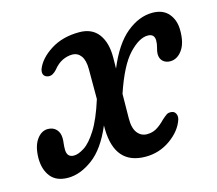

<svg xmlns="http://www.w3.org/2000/svg" viewBox="-76 -562 756 669"><g transform="rotate(-15 301.5 -228.0)"><path d="M352.5 -352.5 352 -313Q385.5 -394 430.8 -431Q476 -468 524 -468Q562.5 -468 582.5 -444.2Q602.5 -420.5 602.5 -384.5Q603 -338.5 585 -313.5Q567 -288.5 541.5 -288.5Q525.5 -288.5 515.2 -298Q505 -307.5 505 -324.5Q505 -333 508.8 -346Q512.5 -359 512.5 -371Q512.5 -395.5 488 -395.5Q457 -395.5 420 -356.2Q383 -317 351 -222L350 -134.5Q349.5 -98.5 363 -81.2Q376.5 -64 397.5 -64Q416.5 -64 431.5 -72.5Q446.5 -81 464 -99Q474.5 -108.5 481.5 -113.2Q488.5 -118 500 -116.5Q509.5 -115.5 514.2 -106.5Q519 -97.5 515.5 -85Q503 -47 462.8 -18.2Q422.5 10.5 373 10.5Q262.5 10.5 260 -119V-132.5Q227.5 -55.5 182.2 -22Q137 11.5 93 11.5Q50.5 11.5 30.2 -14.5Q10 -40.5 10 -81Q10.5 -123.5 27.2 -147.2Q44 -171 67.5 -171Q86.5 -171 98 -158.8Q109.5 -146.5 109.5 -126Q109.5 -117 108.2 -107.8Q107 -98.5 107 -86.5Q107 -58 132.5 -58Q148.5 -58 170.2 -72Q192 -86 215.2 -122.8Q238.5 -159.5 260 -227.5V-335.5Q260 -367.5 248.2 -383.5Q236.5 -399.5 216.5 -399.5Q199 -399.5 181.2 -391Q163.5 -382.5 148 -363Q142 -356 133.8 -351.2Q125.5 -346.5 116 -348Q94 -353 100.5 -377.5Q114 -413.5 157 -441Q200 -468.5 260.5 -468.5Q306.5 -468.5 329.8 -437.2Q353 -406 352.5 -352.5Z"/></g></svg>

Font: Fraunces 9pt SuperSoft
Style: Italic
Weight: 400
Italic angle: -16°
Version: Version 1.000;[b76b70a41]